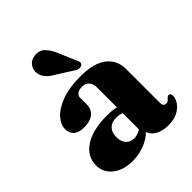

<svg xmlns="http://www.w3.org/2000/svg" viewBox="-208 -860 998 998"><g transform="rotate(-45 291.0 -361.5)"><path d="M338.7 -66.3V-77.3L325.9 -78.7V-389.1Q325.9 -416.2 311.8 -431.5Q297.7 -446.9 272.7 -446.9Q251.4 -446.9 238.5 -437.5Q225.7 -428.1 225.7 -413.8V-364.4Q225.7 -328.3 201.2 -308.7Q176.8 -289 131.8 -289Q93.3 -289 74.2 -306.1Q55 -323.1 55 -353.2Q55 -385.5 83.1 -417.2Q111.1 -448.9 166.6 -469.8Q222.1 -490.8 305 -490.8Q404.1 -490.8 452.3 -452.7Q500.5 -414.7 500.5 -349.5V-100Q500.5 -88.3 505.7 -81.6Q511 -75 521.3 -75Q531.1 -75 536.4 -79.9Q541.7 -84.8 546 -89.6Q549.2 -93 552.6 -95.4Q556 -97.9 560.7 -97.9Q568.1 -97.9 571.4 -92.4Q574.8 -87 574.8 -78.5Q574.8 -59 560.8 -37.7Q546.9 -16.5 519.3 -1.6Q491.8 13.2 451 13.2Q400.8 13.2 369.8 -8.7Q338.7 -30.7 338.7 -66.3ZM35.5 -105.7Q35.5 -171.2 94.6 -210.3Q153.6 -249.5 259.7 -249.5Q290.7 -249.5 314.8 -244.7Q339 -240 355.6 -231.7L341.6 -193.5Q327.7 -200.4 314.2 -203.9Q300.8 -207.5 284.9 -207.5Q252 -207.5 233.1 -188.8Q214.3 -170.1 214.3 -136.1Q214.3 -101.4 231.2 -83.1Q248.2 -64.8 275.4 -64.8Q296.2 -64.8 315 -74.4Q333.9 -84 345.7 -99.4L357.2 -64.8Q331.3 -27.6 285.2 -7.2Q239.1 13.2 187 13.2Q119.2 13.2 77.4 -20.2Q35.5 -53.7 35.5 -105.7ZM308.8 -659.1 350.5 -561Q355.3 -552.5 356.6 -544.5Q358 -536.5 351.1 -529.7Q345.1 -524.1 334.9 -523.8Q324.8 -523.6 315.9 -527.5L227 -584.1Q195.2 -601.3 178 -619.7Q160.8 -638.1 157.4 -664.4Q153.9 -688.1 169.1 -709.7Q184.3 -731.3 215 -734.7Q248.7 -739.4 270.7 -718.2Q292.7 -697 308.8 -659.1Z"/></g></svg>

Font: Fraunces
Style: Regular
Weight: 900
Version: Version 1.000;[b76b70a41]